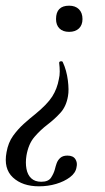

<svg xmlns="http://www.w3.org/2000/svg" viewBox="-37 -380 368 675"><path d="M184 -161Q197 -133 201.5 -98Q206 -63 202 -42Q196 -6 175.5 16.5Q155 39 130 58Q105 77 84 101.5Q63 126 56 167Q52 192 56 213.5Q60 235 73 247Q86 259 108 259Q133 259 142.5 244.5Q152 230 156 215Q158 206 162 194.5Q166 183 175 175Q184 167 200 167Q220 167 228 179.5Q236 192 232 208Q229 228 209 243Q189 258 160.5 266.5Q132 275 100 275Q42 275 8.5 244Q-25 213 -14 155Q-8 121 9 97.5Q26 74 46.5 55.5Q67 37 86 22Q129 -13 146.5 -40.5Q164 -68 170 -102Q173 -114 173 -128.5Q173 -143 171 -159Q171 -164 177 -164.5Q183 -165 184 -161ZM206 -360Q228 -360 240.5 -347.5Q253 -335 253 -313Q253 -292 240.5 -280Q228 -268 206 -268Q184 -268 172 -280Q160 -292 160 -313Q160 -360 206 -360Z"/></svg>

Font: Cormorant Infant Light Medium
Style: Italic
Weight: 500
Italic angle: -10°
Version: Version 4.001